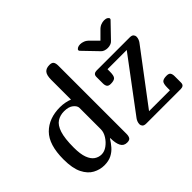

<svg xmlns="http://www.w3.org/2000/svg" viewBox="-145 -1044 1327 1327"><g transform="rotate(-45 518.5 -380.0)"><path d="M288 -502Q312 -502 336 -497.5Q360 -493 379 -485V-678Q379 -723 394.5 -741.5Q410 -760 443 -760Q467 -760 475 -748Q483 -736 483 -713V-47Q483 -25 475.5 -12.5Q468 0 444 0Q411 0 397 -27.5Q383 -55 383 -104L380 -105Q364 -79 343 -54.5Q322 -30 292.5 -15Q263 0 221 0Q179 0 139.5 -21Q100 -42 75 -92Q50 -142 50 -229Q50 -373 114.5 -437.5Q179 -502 288 -502ZM158 -237Q158 -173 172 -136Q186 -99 209.5 -83Q233 -67 261 -67Q289 -67 316 -86.5Q343 -106 361.5 -135.5Q380 -165 380 -194V-403Q380 -423 356.5 -442.5Q333 -462 288 -462Q249 -462 219.5 -443Q190 -424 174 -375Q158 -326 158 -237ZM970 -502Q991 -502 999 -492.5Q1007 -483 1007 -473Q1007 -460 1002.5 -448.5Q998 -437 992 -429L704 -47H908V-71Q908 -112 920 -123.5Q932 -135 963 -135Q985 -135 992.5 -124Q1000 -113 1000 -93V-31Q1000 -14 991 -7Q982 0 968 0H631Q609 0 601 -9.5Q593 -19 593 -29Q593 -42 597.5 -53.5Q602 -65 608 -73L894 -455H706V-431Q706 -391 694 -379Q682 -367 651 -367Q629 -367 621.5 -378Q614 -389 614 -409V-471Q614 -488 623 -495Q632 -502 646 -502ZM811 -629 863 -681Q879 -698 896 -704.5Q913 -711 928 -711Q945 -711 955.5 -704.5Q966 -698 966 -690Q966 -685 962 -681L860 -575Q852 -566 838.5 -561.5Q825 -557 811 -557Q797 -557 783.5 -561.5Q770 -566 762 -575L660 -681Q656 -685 656 -690Q656 -698 667 -704.5Q678 -711 694 -711Q709 -711 726 -704.5Q743 -698 759 -681Z"/></g></svg>

Font: Marmelad
Style: Regular
Weight: 400
Designer: Manvel Shmavonyan
Foundry: Cyreal
Version: Version 1.110; ttfautohint (v1.8.4.7-5d5b)